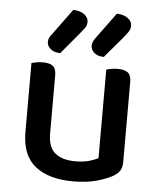

<svg xmlns="http://www.w3.org/2000/svg" viewBox="-52 -750 663 808"><g transform="rotate(5 279.5 -345.5)"><path d="M69 -467Q76 -469 89 -471.5Q102 -474 117 -474Q146 -474 159.5 -463Q173 -452 173 -425V-178Q173 -120 203.5 -95.5Q234 -71 288 -71Q323 -71 347 -78Q371 -85 385 -93V-467Q393 -469 405.5 -471.5Q418 -474 433 -474Q462 -474 476 -463Q490 -452 490 -425V-88Q490 -66 483 -52Q476 -38 455 -25Q429 -10 386.5 2Q344 14 287 14Q184 14 126.5 -31.5Q69 -77 69 -176ZM225 -705Q255 -704 272 -691Q289 -678 289 -660Q289 -644 280.5 -633Q272 -622 258 -605L186 -519Q160 -519 145 -532Q130 -545 130 -561Q130 -571 133.5 -578.5Q137 -586 145 -596ZM409 -705Q439 -704 456 -691Q473 -678 473 -660Q473 -645 465 -633.5Q457 -622 443 -605L370 -519Q344 -519 329.5 -532Q315 -545 315 -561Q315 -578 329 -596Z"/></g></svg>

Font: Baloo Da 2 Medium
Style: Regular
Weight: 500
Designer: Noopur Datye, Sulekha Rajkumar and Ek Type
Foundry: Ek Type
Version: Version 1.640;hotconv 1.0.111;makeotfexe 2.5.65597; ttfautoh